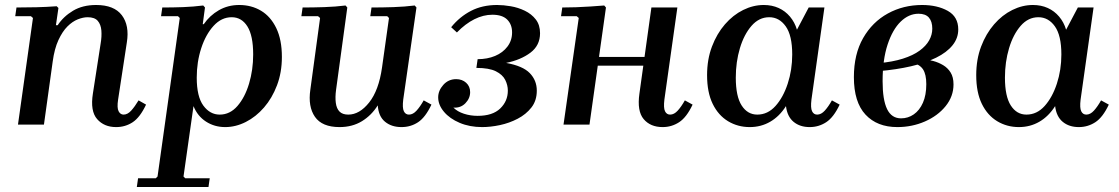

<svg xmlns="http://www.w3.org/2000/svg" viewBox="-20 -499 4480 769"><path d="M535 -97 565 -80Q541 -29 511.5 -9.5Q482 10 445 10Q397 10 369 -22Q341 -54 352 -124L383 -324Q388 -353 386 -377Q384 -401 371.5 -415.5Q359 -430 331 -430Q313 -430 291.5 -421.5Q270 -413 250 -393Q230 -373 214 -338.5Q198 -304 191 -252L156 0H52L112 -427L104 -434H41L46 -469Q85 -469 126 -470Q167 -471 207 -474L214 -467L204 -398H211Q234 -433 272.5 -456Q311 -479 365 -479Q437 -479 468 -438Q499 -397 488 -329L453 -100Q448 -67 455 -53.5Q462 -40 475 -40Q491 -40 505.5 -56Q520 -72 535 -97Z M528 250 533 215H604L611 208L700 -427L693 -434H625L630 -469Q673 -469 713.5 -470.5Q754 -472 794 -477L801 -469L792 -402H796Q820 -437 856.5 -458Q893 -479 938 -479Q987 -479 1025.5 -456Q1064 -433 1086.5 -386.5Q1109 -340 1109 -271Q1109 -209 1089.5 -157.5Q1070 -106 1037.5 -68.5Q1005 -31 964.5 -10.5Q924 10 882 10Q839 10 805 -12Q771 -34 755 -74L715 208L722 215H820L815 250ZM768 -188Q768 -112 794.5 -76Q821 -40 860 -40Q901 -40 931 -74.5Q961 -109 977.5 -164Q994 -219 994 -281Q994 -356 971 -393Q948 -430 908 -430Q867 -430 835.5 -395.5Q804 -361 786 -306Q768 -251 768 -188Z M1677 -97 1708 -80Q1684 -29 1654.5 -9.5Q1625 10 1588 10Q1548 10 1522 -11.5Q1496 -33 1493 -77Q1468 -37 1429.5 -13.5Q1391 10 1340 10Q1270 10 1241.5 -31Q1213 -72 1223 -140L1262 -427L1254 -434H1187L1192 -469Q1234 -469 1279 -470.5Q1324 -472 1364 -477L1371 -469L1326 -139Q1322 -110 1325 -87Q1328 -64 1340 -52Q1352 -40 1375 -40Q1420 -40 1458.5 -88.5Q1497 -137 1510 -228L1538 -427L1531 -434H1463L1468 -469Q1511 -469 1556 -470.5Q1601 -472 1641 -477L1648 -469L1595 -100Q1591 -67 1597.5 -53.5Q1604 -40 1618 -40Q1634 -40 1648.5 -56Q1663 -72 1677 -97Z M2007 -247Q2074 -235 2102 -206Q2130 -177 2130 -136Q2130 -96 2108.5 -68.5Q2087 -41 2053.5 -23.5Q2020 -6 1982.5 2Q1945 10 1911 10Q1861 10 1821 -7Q1781 -24 1758 -51.5Q1735 -79 1735 -109Q1735 -136 1755.5 -159Q1776 -182 1807 -182Q1831 -182 1847 -167.5Q1863 -153 1863 -130Q1863 -105 1844 -85.5Q1825 -66 1796 -68Q1812 -52 1838 -43.5Q1864 -35 1893 -35Q1953 -35 1983.5 -64.5Q2014 -94 2014 -136Q2014 -158 2003.5 -179Q1993 -200 1966 -213.5Q1939 -227 1888 -227L1893 -262Q1932 -262 1963 -275Q1994 -288 2012.5 -312.5Q2031 -337 2031 -369Q2031 -401 2011.5 -420.5Q1992 -440 1952 -440Q1916 -440 1880 -422Q1844 -404 1810 -369L1787 -390Q1821 -432 1866.5 -455.5Q1912 -479 1971 -479Q1996 -479 2025.5 -474Q2055 -469 2082 -456Q2109 -443 2126 -421Q2143 -399 2143 -366Q2143 -317 2104.5 -288Q2066 -259 2007 -247Z M2237 0 2298 -427 2290 -434H2227L2232 -469Q2258 -469 2287 -470Q2316 -471 2345 -473Q2374 -475 2400 -477L2407 -469L2341 0ZM2335 -236 2340 -271H2632L2627 -236ZM2723 -97 2754 -80Q2730 -29 2700 -9.5Q2670 10 2634 10Q2585 10 2558 -22Q2531 -54 2541 -124L2589 -469H2693L2641 -100Q2637 -67 2643.5 -53.5Q2650 -40 2664 -40Q2680 -40 2694.5 -56Q2709 -72 2723 -97Z M2812 -198Q2812 -261 2831.5 -312.5Q2851 -364 2883.5 -401.5Q2916 -439 2956.5 -459Q2997 -479 3039 -479Q3072 -479 3098.5 -467Q3125 -455 3144 -432.5Q3163 -410 3172 -380L3219 -469H3282L3230 -100Q3226 -67 3232.5 -53.5Q3239 -40 3253 -40Q3269 -40 3283.5 -56Q3298 -72 3312 -97L3343 -80Q3319 -29 3289 -9.5Q3259 10 3223 10Q3184 10 3158.5 -11Q3133 -32 3128 -74Q3102 -33 3065 -11.5Q3028 10 2983 10Q2935 10 2896 -13.5Q2857 -37 2834.5 -83Q2812 -129 2812 -198ZM2927 -188Q2927 -113 2950.5 -76.5Q2974 -40 3013 -40Q3055 -40 3086 -74.5Q3117 -109 3135 -164Q3153 -219 3153 -281Q3153 -357 3127 -393.5Q3101 -430 3061 -430Q3020 -430 2990 -395.5Q2960 -361 2943.5 -306Q2927 -251 2927 -188Z M3574 10Q3493 10 3446.5 -40Q3400 -90 3400 -190Q3400 -282 3437 -346.5Q3474 -411 3536 -445Q3598 -479 3673 -479Q3734 -479 3776 -455.5Q3818 -432 3818 -381Q3818 -346 3795 -317.5Q3772 -289 3729.5 -268Q3687 -247 3628.5 -233.5Q3570 -220 3499 -214V-246Q3555 -251 3596 -264Q3637 -277 3663 -296Q3689 -315 3701.5 -337.5Q3714 -360 3714 -384Q3714 -413 3700.5 -428.5Q3687 -444 3659 -444Q3620 -444 3587.5 -412.5Q3555 -381 3535 -320.5Q3515 -260 3515 -174Q3515 -99 3533 -62Q3551 -25 3589 -25Q3617 -25 3640 -41Q3663 -57 3676.5 -87.5Q3690 -118 3690 -162Q3690 -201 3677 -221Q3664 -241 3632 -249L3680 -262Q3698 -260 3718.5 -254.5Q3739 -249 3757.5 -238Q3776 -227 3787.5 -208.5Q3799 -190 3799 -161Q3799 -113 3767.5 -74Q3736 -35 3684.5 -12.5Q3633 10 3574 10Z M3890 -198Q3890 -261 3909.5 -312.5Q3929 -364 3961.5 -401.5Q3994 -439 4034.5 -459Q4075 -479 4117 -479Q4150 -479 4176.5 -467Q4203 -455 4222 -432.5Q4241 -410 4250 -380L4297 -469H4360L4308 -100Q4304 -67 4310.5 -53.5Q4317 -40 4331 -40Q4347 -40 4361.5 -56Q4376 -72 4390 -97L4421 -80Q4397 -29 4367 -9.5Q4337 10 4301 10Q4262 10 4236.5 -11Q4211 -32 4206 -74Q4180 -33 4143 -11.5Q4106 10 4061 10Q4013 10 3974 -13.5Q3935 -37 3912.5 -83Q3890 -129 3890 -198ZM4005 -188Q4005 -113 4028.5 -76.5Q4052 -40 4091 -40Q4133 -40 4164 -74.5Q4195 -109 4213 -164Q4231 -219 4231 -281Q4231 -357 4205 -393.5Q4179 -430 4139 -430Q4098 -430 4068 -395.5Q4038 -361 4021.5 -306Q4005 -251 4005 -188Z"/></svg>

Font: Brygada 1918 SemiBold
Style: Italic
Weight: 600
Italic angle: -8°
Designer: Mateusz Machalski | Borys Kosmynka | Przemek Hoffer
Foundry: NIEPODLEGLA 2018
Version: Version 3.006